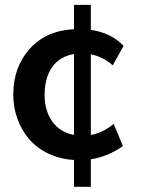

<svg xmlns="http://www.w3.org/2000/svg" viewBox="-20 -630 565 769"><path d="M276.4 118.2H343.8V7.8C388.2 1.5 430.7 -16.1 472.2 -44.9L435.5 -133.8L421.4 -123C418 -121.1 407.7 -113.8 401.4 -110.4C386.7 -102.1 367.7 -93.3 343.8 -89.4V-412.6C376 -406.2 405.3 -391.6 431.6 -368.2L475.1 -446.3C442.4 -481 398.4 -502.4 343.8 -510.3V-610.4H276.4V-513.2C201.7 -509.3 142.1 -482.9 98.6 -434.1C55.2 -385.3 33.2 -324.2 33.2 -251C33.2 -184.6 55.2 -122.1 95.7 -73.7C136.2 -26.4 200.2 6.3 276.4 10.7ZM276.4 -413.6V-89.4C239.3 -96.7 210.4 -114.3 189.5 -143.1C168.9 -171.9 158.7 -208 158.7 -250.5C158.7 -339.8 199.7 -401.4 276.4 -413.6Z"/></svg>

Font: Ride
Style: Bold
Weight: 700
Version: Version 3.000